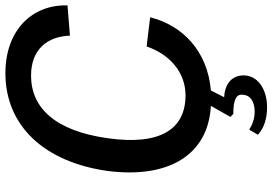

<svg xmlns="http://www.w3.org/2000/svg" viewBox="-169 -623 1009 711"><g transform="rotate(-90 335.5 -267.5)"><path d="M411 141C416 104 398 62 331 58L356 9C504 -4 597 -97 627 -216L519 -229C489 -142 422 -85 338 -85C212 -85 152 -179 179 -372C206 -568 292 -657 411 -657C509 -657 556 -596 559 -513L671 -522C675 -653 579 -752 420 -752C225 -752 91 -608 58 -374C29 -149 116 -1 299 9L258 81L269 92C325 92 344 104 340 129C338 155 315 171 277 171C250 171 229 162 211 151L192 183C217 206 252 217 294 217C352 217 404 190 411 141Z"/></g></svg>

Font: Cheyenne Sans Medium
Style: Italic
Weight: 500
Italic angle: -8.13011°
Designer: The Public Sans project authors (U.S. Web Design System), Libre Franklin designed by Pablo Impallari and Rodrigo Fuenzal
Foundry: The Cheyenne Sans Project Authors
Version: Version 2.007